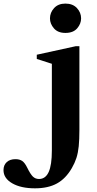

<svg xmlns="http://www.w3.org/2000/svg" viewBox="-194 -792 541 1070"><path d="M170.5 -608.5Q128.5 -608.5 106.5 -634Q84.5 -659.5 84.5 -689.5Q84.5 -722 107.5 -747Q130.5 -772 170.5 -772Q211.5 -772 234.8 -747Q258 -722 258 -689.5Q258 -659.5 236 -634Q214 -608.5 170.5 -608.5ZM1 257.5Q-77.5 257.5 -126 229.5Q-174.5 201.5 -174.5 156Q-174.5 128 -156.5 111.5Q-138.5 95 -108 95Q-84.5 95 -70 105.2Q-55.5 115.5 -42.5 142Q-25 178 -11 191.8Q3 205.5 23.5 205.5Q59.5 205.5 77.2 166.8Q95 128 95 47V-436.5L11 -463.5V-487L228 -534.5H248.5V-68Q248.5 -14.5 244.8 22.8Q241 60 231.8 88.5Q222.5 117 206.5 144.5Q172.5 203.5 123.2 230.5Q74 257.5 1 257.5Z"/></svg>

Font: Libre Caslon Text
Style: Bold
Weight: 700
Designer: Pablo Impallari, Rodrigo Fuenzalida, Katja Schimmel
Foundry: Pablo Impallari, Rodrigo Fuenzalida
Version: Version 2.000